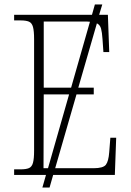

<svg xmlns="http://www.w3.org/2000/svg" viewBox="-20 -780 584 856"><path d="M43 0V-25H72Q96 -25 109 -30.5Q122 -36 127 -54Q132 -72 132 -108V-605Q132 -642 127 -660Q122 -678 109 -683.5Q96 -689 72 -689H43V-714H390L403 -760H436L422 -714H461L467 -548H441L437 -606Q435 -636 430.5 -652.5Q426 -669 412 -676L329 -389H398V-359H321L226 -30H397Q440 -30 452 -45.5Q464 -61 467 -102L472 -166H498L492 0H217L201 56H169L185 0ZM175 -389H297L381 -683Q375 -684 368 -684H175ZM174 -30H194L288 -359H175Z"/></svg>

Font: Noto Serif SemiCondensed ExtraLight
Style: Regular
Weight: 200
Width: 4
Designer: Monotype Design Team
Foundry: Monotype Imaging Inc.
Version: Version 2.014